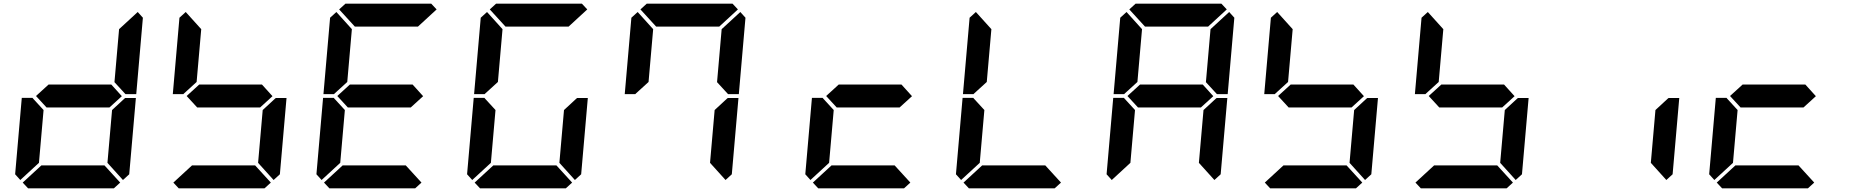

<svg xmlns="http://www.w3.org/2000/svg" viewBox="-20 -1020 10032 1040"><path d="M583 -562 640 -499 573 -438H232L175 -500L243 -562ZM90 -45 62 -76 98 -490H156L160 -485L216 -424L191 -138ZM631 -31 597 0H132L103 -31L204 -124H546ZM653 -485 658 -489H716L680 -76L646 -45L562 -138L587 -424ZM726 -955 754 -924 718 -510H660L656 -514L600 -575L625 -862Z M1399 -562 1456 -499 1389 -438H1048L991 -500L1059 -562ZM978 -515 973 -510H916L952 -924L986 -955L1070 -862L1045 -576ZM1447 -31 1413 0H948L919 -31L1020 -124H1362ZM1469 -485 1474 -489H1532L1496 -76L1462 -45L1378 -138L1403 -424Z M2215 -562 2272 -499 2205 -438H1864L1807 -500L1875 -562ZM1794 -515 1789 -510H1732L1768 -924L1802 -955L1886 -862L1861 -576ZM1722 -45 1694 -76 1730 -490H1788L1792 -485L1848 -424L1823 -138ZM2263 -31 2229 0H1764L1735 -31L1836 -124H2178ZM1817 -969 1851 -1000H2316L2345 -969L2244 -876H1902Z M2610 -515 2605 -510H2548L2584 -924L2618 -955L2702 -862L2677 -576ZM2538 -45 2510 -76 2546 -490H2604L2608 -485L2664 -424L2639 -138ZM3079 -31 3045 0H2580L2551 -31L2652 -124H2994ZM3101 -485 3106 -489H3164L3128 -76L3094 -45L3010 -138L3035 -424ZM2633 -969 2667 -1000H3132L3161 -969L3060 -876H2718Z M3426 -515 3421 -510H3364L3400 -924L3434 -955L3518 -862L3493 -576ZM3917 -485 3922 -489H3980L3944 -76L3910 -45L3826 -138L3851 -424ZM3990 -955 4018 -924 3982 -510H3924L3920 -514L3864 -575L3889 -862ZM3449 -969 3483 -1000H3948L3977 -969L3876 -876H3534Z M4863 -562 4920 -499 4853 -438H4512L4455 -500L4523 -562ZM4370 -45 4342 -76 4378 -490H4436L4440 -485L4496 -424L4471 -138ZM4911 -31 4877 0H4412L4383 -31L4484 -124H4826Z M5258 -515 5253 -510H5196L5232 -924L5266 -955L5350 -862L5325 -576ZM5186 -45 5158 -76 5194 -490H5252L5256 -485L5312 -424L5287 -138ZM5727 -31 5693 0H5228L5199 -31L5300 -124H5642Z M6495 -562 6552 -499 6485 -438H6144L6087 -500L6155 -562ZM6074 -515 6069 -510H6012L6048 -924L6082 -955L6166 -862L6141 -576ZM6002 -45 5974 -76 6010 -490H6068L6072 -485L6128 -424L6103 -138ZM6565 -485 6570 -489H6628L6592 -76L6558 -45L6474 -138L6499 -424ZM6638 -955 6666 -924 6630 -510H6572L6568 -514L6512 -575L6537 -862ZM6097 -969 6131 -1000H6596L6625 -969L6524 -876H6182Z M7311 -562 7368 -499 7301 -438H6960L6903 -500L6971 -562ZM6890 -515 6885 -510H6828L6864 -924L6898 -955L6982 -862L6957 -576ZM7359 -31 7325 0H6860L6831 -31L6932 -124H7274ZM7381 -485 7386 -489H7444L7408 -76L7374 -45L7290 -138L7315 -424Z M8127 -562 8184 -499 8117 -438H7776L7719 -500L7787 -562ZM7706 -515 7701 -510H7644L7680 -924L7714 -955L7798 -862L7773 -576ZM8175 -31 8141 0H7676L7647 -31L7748 -124H8090ZM8197 -485 8202 -489H8260L8224 -76L8190 -45L8106 -138L8131 -424Z M9013 -485 9018 -489H9076L9040 -76L9006 -45L8922 -138L8947 -424Z M9759 -562 9816 -499 9749 -438H9408L9351 -500L9419 -562ZM9266 -45 9238 -76 9274 -490H9332L9336 -485L9392 -424L9367 -138ZM9807 -31 9773 0H9308L9279 -31L9380 -124H9722Z"/></svg>

Font: DSEG7 Classic
Style: BoldItalic
Weight: 700
Italic angle: -5°
Designer: Keshikan(Twitter:@keshinomi_88pro)
Version: Version 0.46